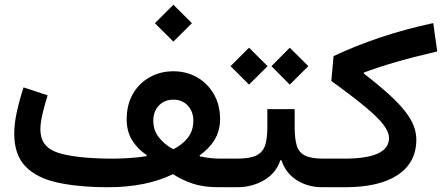

<svg xmlns="http://www.w3.org/2000/svg" viewBox="-20 -783 1849 803"><path d="M627.9 -686 705.1 -763.2 782.7 -686 705.1 -608.9ZM703.1 -54.7Q649.4 -27.8 580.6 -13.9Q511.7 0 434.1 0Q308.6 0 220.2 -19.5Q131.8 -39.1 85.7 -87.9Q39.6 -136.7 39.6 -223.6Q39.6 -266.6 50.8 -316.9Q62 -367.2 78.6 -417.5L179.2 -384.3Q168 -349.1 158.4 -309.6Q148.9 -270 148.9 -241.2Q148.9 -169.9 218 -145.8Q287.1 -121.6 434.1 -119.6Q474.6 -119.1 515.1 -121.6Q555.7 -124 592.8 -129.9L593.8 -134.3Q555.7 -159.2 532.7 -196.3Q509.8 -233.4 509.8 -283.7Q509.8 -344.7 535.6 -389.9Q561.5 -435.1 606 -460Q650.4 -484.9 705.1 -484.9Q759.3 -484.9 803.5 -460Q847.7 -435.1 874 -389.9Q900.4 -344.7 900.4 -284.7Q900.4 -234.9 876.5 -196.8Q852.5 -158.7 814.5 -133.3L816.4 -128.9Q836.4 -124.5 857.9 -122.1Q879.4 -119.6 902.3 -119.6H951.2V0H893.1Q832.5 0 788.1 -14.4Q743.7 -28.8 703.1 -54.7ZM704.6 -158.7Q742.7 -177.7 765.6 -207Q788.6 -236.3 788.6 -278.3Q788.6 -316.4 765.4 -341.3Q742.2 -366.2 705.1 -366.2Q668 -366.2 644.5 -341.6Q621.1 -316.9 621.1 -278.3Q621.1 -238.3 644.5 -208.5Q668 -178.7 704.6 -158.7Z M1212.4 -250.5Q1212.4 -204.1 1220.9 -175Q1229.5 -146 1254.9 -132.8Q1280.3 -119.6 1330.6 -119.6H1357.9V0H1329.1Q1267.1 0 1220.7 -29.8Q1174.3 -59.6 1157.2 -112.8H1152.3Q1135.3 -59.6 1085 -29.8Q1034.7 0 972.2 0H951.2Q933.1 0 933.1 -60.1Q933.1 -119.6 951.2 -119.6H972.2Q1025.4 -119.6 1052.5 -133.1Q1079.6 -146.5 1088.9 -175.5Q1098.1 -204.6 1098.1 -250.5V-326.7H1212.4ZM944.3 -506.3 1021.5 -583.5 1099.1 -506.3 1021.5 -429.2ZM1115.2 -506.3 1191.9 -583.5 1269.5 -506.3 1191.9 -429.2Z M1792 -686.5 1808.6 -567.9Q1704.1 -543.5 1631.3 -522.2Q1558.6 -501 1502 -479.5L1501.5 -475.6Q1581.1 -414.1 1629.2 -367.2Q1677.2 -320.3 1699.2 -280.3Q1721.2 -240.2 1721.2 -198.7Q1721.2 -103.5 1644 -51.8Q1566.9 0 1423.8 0H1357.9Q1348.6 0 1344.2 -13.9Q1339.8 -27.8 1339.8 -60.1Q1339.8 -92.3 1344.2 -106Q1348.6 -119.6 1357.9 -119.6H1421.4Q1606.9 -119.6 1606.9 -205.6Q1606.9 -231 1583.3 -262Q1559.6 -293 1506.6 -336.9Q1453.6 -380.9 1365.7 -444.3L1375 -548.3Q1468.3 -592.3 1572.3 -627Q1676.3 -661.6 1792 -686.5Z"/></svg>

Font: Estedad-FD SemiBold
Style: Regular
Weight: 600
Designer: Amin Abedi
Version: Version 7.3